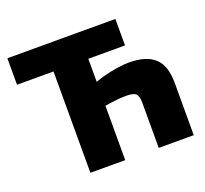

<svg xmlns="http://www.w3.org/2000/svg" viewBox="-119 -832 1041 974"><g transform="rotate(-20 401.0 -345.0)"><path d="M583 -459Q678 -459 723 -417Q768 -375 768 -284V0H579V-244Q579 -279 566.5 -292Q554 -305 513 -305Q495 -305 476 -303.5Q457 -302 434.5 -299Q412 -296 383 -291L363 -407Q399 -425 441 -436.5Q483 -448 521 -453.5Q559 -459 583 -459ZM398 -690V0H210V-690ZM596 -690V-547H13V-690Z"/></g></svg>

Font: Exo 2 ExtraBold
Style: Regular
Weight: 800
Designer: Natanael Gama
Foundry: Natanael Gama
Version: Version 2.010